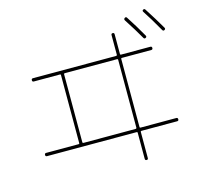

<svg xmlns="http://www.w3.org/2000/svg" viewBox="-123 -981 1246 1169"><g transform="rotate(-15 500.0 -396.0)"><path d="M833 -673.8Q799.8 -732.4 752 -805.7Q747.1 -814.5 754.9 -820.3Q763.7 -826.2 768.6 -818.4Q811.5 -752.9 850.6 -683.6Q855.5 -674.8 846.7 -669.9Q837.9 -665 833 -673.8ZM956.1 -690.4Q906.2 -778.3 874 -826.2Q868.2 -835 876 -839.8Q884.8 -844.7 889.6 -836.9Q937.5 -762.7 973.6 -700.2Q978.5 -691.4 969.7 -686.5Q960.9 -681.6 956.1 -690.4ZM309.6 -585V-155.3Q309.6 -150.4 315.4 -150.4H644.5Q649.4 -150.4 650.4 -155.3V-585Q650.4 -589.8 644.5 -589.8H315.4Q309.6 -589.8 309.6 -585ZM80.1 -129.9Q70.3 -129.9 70.3 -140.1Q70.3 -150.4 80.1 -150.4H285.2Q290 -150.4 290 -155.3V-585Q290 -589.8 285.2 -589.8H120.1Q110.4 -589.8 110.4 -600.1Q110.4 -610.4 120.1 -610.4H644.5Q649.4 -610.4 650.4 -615.2V-740.2Q650.4 -750 660.2 -750Q669.9 -750 669.9 -740.2V-615.2Q669.9 -610.4 674.8 -610.4H860.4Q870.1 -610.4 870.1 -600.1Q870.1 -589.8 860.4 -589.8H674.8Q669.9 -589.8 669.9 -585V-155.3Q669.9 -150.4 674.8 -150.4H900.4Q910.2 -150.4 910.2 -140.1Q910.2 -129.9 900.4 -129.9H674.8Q669.9 -129.9 669.9 -125V40Q669.9 49.8 660.2 49.8Q650.4 49.8 650.4 40V-125Q650.4 -129.9 644.5 -129.9Z"/></g></svg>

Font: Rounded-X Mgen+ 1mn thin
Style: Regular
Weight: 100
Designer: [Source Han Sans]
Ryoko NISHIZUKA  (kana & ideographs); Paul D. Hunt (Latin, Greek & Cyrillic); Wenlong ZHANG  (bopomofo
Version: Version 1.059.20150602